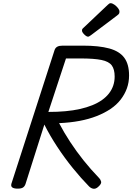

<svg xmlns="http://www.w3.org/2000/svg" viewBox="-20 -1164 826 1199"><path d="M90 14Q68 14 57.5 7Q47 0 51 -16L321 -852Q326 -866 338 -872.5Q350 -879 372 -879H496Q598 -879 662 -861.5Q726 -844 756 -803.5Q786 -763 786 -693Q786 -650 772.5 -612.5Q759 -575 733.5 -542Q708 -509 670 -483.5Q632 -458 583.5 -439Q535 -420 476.5 -409Q418 -398 349 -395Q380 -336 418 -278Q456 -220 501 -163.5Q546 -107 600 -51Q608 -43 611.5 -29.5Q615 -16 592 4Q577 17 562.5 14.5Q548 12 536 0Q486 -51 434.5 -114.5Q383 -178 337 -248Q291 -318 257 -386L139 -14Q134 0 123.5 7Q113 14 90 14ZM282 -465Q339 -465 388.5 -469.5Q438 -474 480 -483.5Q522 -493 556.5 -507Q591 -521 617 -539.5Q643 -558 660.5 -580.5Q678 -603 687 -629.5Q696 -656 696 -686Q696 -731 678 -755.5Q660 -780 613.5 -789.5Q567 -799 483 -799H392ZM530 -935Q520 -935 506 -949Q492 -963 492 -973Q492 -977 493 -980.5Q494 -984 501 -990L652 -1133Q658 -1138 661.5 -1141Q665 -1144 671 -1144Q681 -1144 694 -1135Q707 -1126 716.5 -1114Q726 -1102 726 -1092Q726 -1085 724 -1080Q722 -1075 711 -1067L549 -945Q543 -941 538.5 -938Q534 -935 530 -935Z"/></svg>

Font: Playwrite HR
Style: Regular
Weight: 400
Designer: Veronika Burian, José Scaglione
Foundry: TypeTogether
Version: Version 1.002